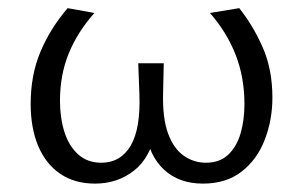

<svg xmlns="http://www.w3.org/2000/svg" viewBox="-20 -440 744 469"><path d="M212.2 8.5Q161.9 8.5 126.6 -15.8Q91.4 -40.1 73.1 -83.9Q54.9 -127.7 54.9 -186.1Q54.9 -256.8 78.8 -313.5Q102.6 -370.3 145.2 -420.1L210.6 -408.3Q169.5 -362.1 148 -309.6Q126.5 -257.2 126.5 -193.7Q126.5 -152.1 137.4 -117.6Q148.4 -83.1 171 -62.8Q193.7 -42.5 227.4 -42.5Q274.6 -42.5 299.2 -84.2Q323.7 -125.9 320.5 -210.3L317.7 -285.5H380L378.4 -213.5Q376.7 -151.8 390.4 -114.4Q404.1 -76.9 428.7 -59.7Q453.4 -42.5 482.9 -42.5Q516.3 -42.5 537 -61.7Q557.8 -81 567.5 -113.6Q577.1 -146.3 577.1 -185.9Q577.1 -250.4 555.9 -305.4Q534.6 -360.4 492.9 -408.3L564.4 -420.1Q598.4 -377.5 621.9 -323.9Q645.4 -270.2 645.4 -201.4Q645.4 -147.2 626.8 -98.9Q608.3 -50.6 570.5 -21.1Q532.8 8.5 475.7 8.5Q417.5 8.5 380.7 -25.5Q343.9 -59.5 335.9 -121H361.2Q347.1 -54 306.8 -22.8Q266.5 8.5 212.2 8.5Z"/></svg>

Font: Ysabeau
Style: Bold
Weight: 700
Designer: Christian Thalmann (Catharsis Fonts)
Version: Version 2.000;gftools[0.9.27.dev2+g8671c4b]